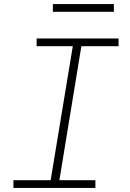

<svg xmlns="http://www.w3.org/2000/svg" viewBox="-20 -924 640 944"><path d="M46 0V-38H229L338 -697H160V-735H563V-697H380L272 -38H449V0ZM540 -866H240V-904H540Z"/></svg>

Font: Iosevka Curly Slab XLtExObl
Style: Regular
Weight: 200
Width: 7
Italic angle: -9°
Monospace: yes
Designer: Belleve Invis
Foundry: Belleve Invis
Version: Version 11.0.0; ttfautohint (v1.8.3)